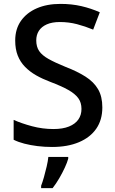

<svg xmlns="http://www.w3.org/2000/svg" viewBox="-20 -744 590 985"><path d="M505 -193Q505 -129 474 -84Q443 -39 385 -14.5Q327 10 247 10Q208 10 172 5.5Q136 1 105 -7Q74 -15 50 -27V-129Q90 -111 144 -96.5Q198 -82 254 -82Q302 -82 334 -95Q366 -108 382 -131Q398 -154 398 -185Q398 -218 381.5 -240.5Q365 -263 330.5 -282.5Q296 -302 238 -324Q198 -339 165.5 -357.5Q133 -376 108.5 -401Q84 -426 71 -459Q58 -492 58 -536Q58 -595 87.5 -637Q117 -679 169 -701.5Q221 -724 290 -724Q348 -724 397.5 -712.5Q447 -701 492 -681L458 -592Q417 -609 375 -620Q333 -631 287 -631Q247 -631 220 -619Q193 -607 179.5 -586Q166 -565 166 -537Q166 -504 181 -482Q196 -460 229 -441.5Q262 -423 316 -401Q376 -378 418.5 -351Q461 -324 483 -286.5Q505 -249 505 -193ZM330 70Q325 89 312.5 116Q300 143 284 170.5Q268 198 250 221H191V209Q198 191 205.5 164.5Q213 138 219.5 110Q226 82 228 61H330Z"/></svg>

Font: Noto Sans Hebrew Medium
Style: Regular
Weight: 500
Designer: Monotype Design Team
Foundry: Monotype Imaging Inc.
Version: Version 2.003